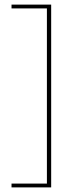

<svg xmlns="http://www.w3.org/2000/svg" viewBox="-20 -695 335 833"><path d="M202 118H30V101.5H183.5V-658.5H30V-675H202Z"/></svg>

Font: Anek Latin Thin
Style: Regular
Weight: 250
Designer: Yesha Goshar
Foundry: Ek Type
Version: Version 1.003